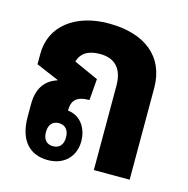

<svg xmlns="http://www.w3.org/2000/svg" viewBox="-90 -660 742 756"><g transform="rotate(15 280.5 -282.0)"><path d="M169 9C238 9 278 -37 278 -96C278 -151 247 -195 196 -200C196 -240 213 -262 267 -262L274 -349L174 -394C183 -426 208 -448 261 -448C325 -448 355 -409 355 -344V0H501V-373C501 -503 409 -573 263 -573C127 -573 33 -501 33 -388V-345L125 -306V-304C77 -289 49 -251 49 -187V-135C49 -35 99 9 169 9ZM175 -49C149 -49 134 -66 134 -96C134 -126 149 -143 175 -143C201 -143 216 -125 216 -96C216 -66 201 -49 175 -49Z"/></g></svg>

Font: Noto Sans Thai Looped Condensed ExtraBold
Style: Regular
Weight: 800
Width: 3
Designer: Sasikarn Vongin, Ben Mitchell
Foundry: The Fontpad Ltd
Version: Version 1.001